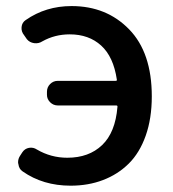

<svg xmlns="http://www.w3.org/2000/svg" viewBox="-20 -584 557 617"><path d="M116.2 -451.2Q104.5 -443.4 89.8 -445.3Q75.2 -447.3 66.4 -458L57.6 -470.7Q47.9 -482.4 49.3 -497.1Q50.8 -511.7 62.5 -519.5Q127 -564.5 210 -564.5Q322.3 -564.5 395 -489.7Q467.8 -415 467.8 -274.4Q467.8 -203.1 448.2 -147.9Q428.7 -92.8 393.6 -58.1Q358.4 -23.4 311 -5.4Q263.7 12.7 207 12.7Q118.2 12.7 52.7 -33.2Q41 -41 39.1 -56.6Q38.1 -59.6 38.1 -62.5Q38.1 -74.2 44.9 -84L51.8 -94.7Q59.6 -106.4 73.2 -108.9Q86.9 -111.3 98.6 -103.5Q143.6 -77.1 196.3 -77.1Q265.6 -77.1 308.1 -117.7Q350.6 -158.2 357.4 -240.2Q358.4 -245.1 353.5 -245.1H166Q151.4 -245.1 141.1 -255.4Q130.9 -265.6 130.9 -279.3V-289.1Q130.9 -303.7 141.1 -314Q151.4 -324.2 166 -324.2H351.6Q356.4 -324.2 355.5 -328.1Q344.7 -401.4 305.2 -437.5Q265.6 -473.6 204.1 -473.6Q156.2 -473.6 116.2 -451.2Z"/></svg>

Font: Gen Jyuu GothicL Medium
Style: Regular
Weight: 500
Designer: [Source Han Sans]
Ryoko NISHIZUKA  (kana & ideographs); Paul D. Hunt (Latin, Greek & Cyrillic); Wenlong ZHANG  (bopomofo
Version: Version 1.002.20150607